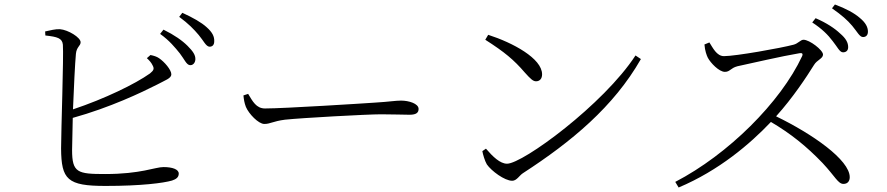

<svg xmlns="http://www.w3.org/2000/svg" viewBox="-20 -833 3950 855"><path d="M781 -595C801 -569 810 -545 825 -543C838 -541 849 -552 850 -568C851 -588 839 -605 815 -629C792 -652 757 -677 708 -701L693 -682C734 -653 760 -621 781 -595ZM865 -677C887 -651 897 -626 913 -625C926 -625 934 -633 934 -649C935 -670 926 -689 900 -712C877 -733 840 -754 792 -776L778 -758C820 -727 843 -703 865 -677ZM634 -574C644 -565 654 -554 659 -543C668 -527 665 -520 648 -506C582 -459 446 -393 305 -346C309 -444 314 -551 318 -593C321 -625 339 -628 339 -645C339 -666 284 -700 247 -703C227 -704 204 -698 181 -693L182 -675C236 -669 257 -663 260 -634C264 -584 252 -249 252 -172C253 -33 280 -5 450 -5C610 -5 708 -18 746 -29C764 -35 776 -43 776 -60C776 -79 748 -89 708 -89C670 -89 608 -58 448 -58C325 -58 301 -64 301 -165L304 -308C470 -354 612 -422 679 -456C716 -476 743 -484 743 -502C743 -522 712 -558 688 -574C678 -581 665 -585 650 -588Z M1085 -415 1064 -408C1066 -390 1068 -375 1075 -357C1088 -326 1131 -281 1157 -281C1184 -281 1195 -293 1249 -300C1323 -308 1616 -324 1677 -324C1736 -324 1771 -322 1804 -322C1836 -322 1844 -333 1844 -348C1844 -372 1800 -385 1766 -385C1740 -385 1716 -380 1649 -376C1607 -373 1246 -350 1160 -350C1121 -350 1105 -382 1085 -415Z M2154 -678 2141 -656C2227 -601 2268 -567 2317 -510C2343 -481 2354 -471 2367 -471C2383 -471 2394 -482 2394 -502C2394 -573 2263 -643 2154 -678ZM2810 -586C2668 -368 2308 -104 2238 -104C2207 -104 2175 -135 2144 -171L2128 -160C2130 -147 2139 -116 2148 -101C2168 -72 2227 -28 2261 -28C2281 -28 2293 -52 2309 -62C2525 -202 2713 -358 2834 -570Z M3688 -650C3709 -624 3719 -600 3734 -600C3747 -600 3757 -607 3757 -623C3757 -643 3747 -662 3721 -684C3698 -706 3661 -731 3612 -752L3597 -733C3640 -705 3667 -678 3688 -650ZM3775 -718C3797 -692 3808 -668 3823 -668C3836 -668 3845 -676 3845 -692C3845 -712 3835 -732 3808 -754C3785 -774 3747 -795 3698 -813L3685 -796C3728 -766 3754 -743 3775 -718ZM3117 -635C3119 -607 3127 -586 3132 -576C3144 -553 3182 -513 3208 -513C3231 -513 3233 -530 3264 -538C3320 -550 3462 -583 3540 -596C3551 -598 3557 -595 3552 -583C3456 -377 3222 -145 2987 -23L3002 2C3182 -74 3320 -192 3413 -290C3501 -238 3571 -182 3643 -107C3700 -46 3712 -14 3736 -14C3755 -14 3764 -27 3764 -44C3764 -121 3597 -237 3436 -315C3511 -398 3572 -491 3605 -544C3618 -566 3645 -572 3645 -590C3645 -610 3585 -656 3558 -656C3545 -656 3534 -639 3514 -634C3458 -619 3256 -583 3204 -583C3171 -583 3154 -621 3139 -644Z"/></svg>

Font: Noto Serif SC Light
Style: Regular
Weight: 300
Designer: Ryoko NISHIZUKA 西塚涼子 (kana & ideographs); Frank Grießhammer (Latin, Greek & Cyrillic); Wenlong ZHANG 张文龙 (bopomofo); San
Foundry: Adobe
Version: Version 2.001;hotconv 1.1.0;makeotfexe 2.6.0